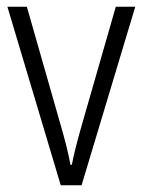

<svg xmlns="http://www.w3.org/2000/svg" viewBox="-20 -552 425 572"><path d="M161 0H223L383 -532H325L223 -177C211 -135 200 -93 194 -61H190C183 -99 172 -141 160 -182L60 -532H2Z"/></svg>

Font: Noto Sans Display SemiCondensed Light
Style: Regular
Weight: 300
Width: 4
Designer: Monotype Design Team
Foundry: Monotype Imaging Inc.
Version: Version 1.900